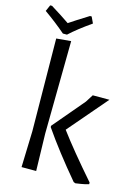

<svg xmlns="http://www.w3.org/2000/svg" viewBox="-133 -923 718 1002"><g transform="rotate(15 225.5 -422.5)"><path d="M158 -201 163 0H84L90 -195L85 -695L164 -702ZM256 -248Q325 -155 448 -14V-5Q429 1 406.5 4.5Q384 8 377 9L367 5Q254 -129 177 -241V-248L320 -417L346 -458H436ZM250 -820Q177 -769 134 -729H112Q60 -774 -5 -820L10 -854H20Q83 -815 122 -788Q148 -806 225 -854H234Z"/></g></svg>

Font: Alegreya Sans
Style: Regular
Weight: 400
Designer: Juan Pablo del Peral
Foundry: Huerta Tipografica
Version: Version 2.008; ttfautohint (v1.6)